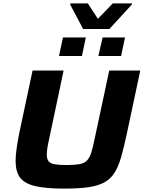

<svg xmlns="http://www.w3.org/2000/svg" viewBox="-20 -1104 847 1132"><path d="M358 8Q249 8 186.5 -7Q124 -22 98 -57.5Q72 -93 72 -155Q72 -186 77.5 -225Q83 -264 92 -312L172 -688H355L269 -281Q262 -251 259 -229.5Q256 -208 256 -191Q256 -167 266.5 -153.5Q277 -140 302.5 -135.5Q328 -131 372 -131Q419 -131 447.5 -136Q476 -141 492 -157Q508 -173 517.5 -202.5Q527 -232 537 -281L624 -688H807L727 -312Q710 -234 694.5 -179Q679 -124 656.5 -87.5Q634 -51 597.5 -30Q561 -9 503 -0.5Q445 8 358 8ZM560 -774 585 -883H717L694 -774ZM328 -774 351 -883H486L463 -774ZM470 -933 394 -1077 395 -1084H498L557 -993L645 -1084H759L757 -1077L625 -933Z"/></svg>

Font: Saira Expanded
Style: Bold Italic
Weight: 700
Width: 7
Italic angle: -12°
Designer: Hector Gatti with collaboration of the Omnibus-Type team
Foundry: Omnibus-Type
Version: Version 1.101